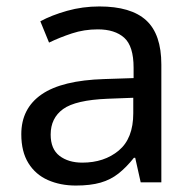

<svg xmlns="http://www.w3.org/2000/svg" viewBox="-20 -565 601 595"><path d="M288 -545Q386 -545 433 -502Q480 -459 480 -365V0H416L399 -76H395Q372 -47 347.5 -27.5Q323 -8 291.5 1Q260 10 215 10Q167 10 128.5 -7Q90 -24 68 -59.5Q46 -95 46 -149Q46 -229 109 -272.5Q172 -316 303 -320L394 -323V-355Q394 -422 365 -448Q336 -474 283 -474Q241 -474 203 -461.5Q165 -449 132 -433L105 -499Q140 -518 188 -531.5Q236 -545 288 -545ZM314 -259Q214 -255 175.5 -227Q137 -199 137 -148Q137 -103 164.5 -82Q192 -61 235 -61Q303 -61 348 -98.5Q393 -136 393 -214V-262Z"/></svg>

Font: lsinhala25
Style: Book
Weight: 400
Designer: Jelle Bosma - Monotype Design Team
Foundry: Monotype Imaging Inc.
Version: Version 2.003